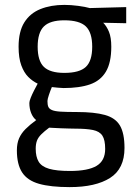

<svg xmlns="http://www.w3.org/2000/svg" viewBox="-20 -530 555 785"><path d="M265 235Q187 235 139.5 221.5Q92 208 70.5 175Q49 142 49 85Q49 56 58 35.5Q67 15 84.5 -2.5Q102 -20 128 -39Q115 -49 107.5 -67.5Q100 -86 100 -109Q100 -116 105.5 -130Q111 -144 119 -159.5Q127 -175 134 -188Q113 -198 95.5 -215.5Q78 -233 67 -263Q56 -293 56 -339Q56 -401 79.5 -438.5Q103 -476 145.5 -493Q188 -510 243 -510Q270 -510 300 -506Q330 -502 347 -497L496 -501V-435L402 -437Q416 -423 425.5 -400Q435 -377 435 -339Q435 -274 413 -237Q391 -200 348 -185Q305 -170 240 -170Q233 -170 216.5 -171.5Q200 -173 192 -174Q186 -160 180 -142Q174 -124 174 -117Q174 -102 177.5 -93.5Q181 -85 192.5 -80Q204 -75 228 -73.5Q252 -72 294 -72Q366 -72 409 -60Q452 -48 470.5 -16.5Q489 15 489 75Q489 160 430 197.5Q371 235 265 235ZM266 169Q340 169 375 148Q410 127 410 79Q410 42 398.5 24.5Q387 7 360 1.5Q333 -4 288 -4Q279 -4 263 -4.5Q247 -5 230 -5.5Q213 -6 199.5 -7Q186 -8 181 -8Q161 7 148.5 19.5Q136 32 131 45.5Q126 59 126 78Q126 111 138 131Q150 151 180.5 160Q211 169 266 169ZM243 -232Q305 -232 331 -256.5Q357 -281 357 -339Q357 -397 331 -422Q305 -447 243 -447Q185 -447 159.5 -422Q134 -397 134 -339Q134 -281 159.5 -256.5Q185 -232 243 -232Z"/></svg>

Font: Cairo
Style: Regular
Weight: 400
Designer: Mohamed Gaber, Accademia di Belle Arti di Urbino
Foundry: Kief Type Foundry, Accademia di Belle Arti di Urbino
Version: Version 3.120